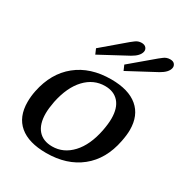

<svg xmlns="http://www.w3.org/2000/svg" viewBox="-170 -842 922 976"><g transform="rotate(30 290.5 -354.0)"><path d="M193 -578 326 -691Q328 -692 344 -705Q360 -718 381 -718Q399 -718 407.5 -707.5Q416 -697 413 -684Q407 -657 366 -634L206 -548ZM359 -578 493 -691Q495 -692 511 -705Q527 -718 549 -718Q567 -718 575 -707.5Q583 -697 580 -684Q574 -657 533 -634L372 -548ZM28 -168Q28 -201 35 -235Q59 -352 138.5 -416Q218 -480 340 -480Q442 -480 496 -434.5Q550 -389 550 -304Q550 -275 542 -235Q519 -117 439.5 -53.5Q360 10 239 10Q136 10 82 -35.5Q28 -81 28 -168ZM432 -235Q440 -277 440 -307Q440 -369 411 -402Q382 -435 330 -435Q263 -435 214 -383Q165 -331 145 -235Q137 -193 137 -164Q137 -101 166 -67.5Q195 -34 249 -34Q315 -34 364 -86.5Q413 -139 432 -235Z"/></g></svg>

Font: Taviraj Medium
Style: Italic
Weight: 500
Italic angle: -12°
Designer: Katatrad Team
Foundry: CadsonDemak
Version: Version 1.001